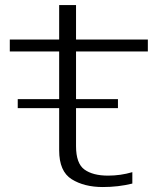

<svg xmlns="http://www.w3.org/2000/svg" viewBox="-20 -748 676 774"><path d="M51.5 -312H455.5V-348.5H51.5ZM394.5 6Q457 6 513.5 -8V-54Q466 -40 415.5 -40Q354.5 -40 320.5 -64.5Q286.5 -89 286.5 -159V-540.5H576V-588.5H286.5V-727.5H218.5V-588.5H19.5V-540.5H218.5V-142Q218.5 -57 269 -25.5Q319.5 6 394.5 6Z"/></svg>

Font: Anybody Expanded Light
Style: Regular
Weight: 300
Width: 7
Version: Version 1.113;gftools[0.9.25]